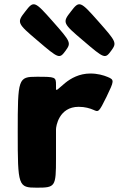

<svg xmlns="http://www.w3.org/2000/svg" viewBox="-20 -868 617 888"><path d="M150 0C236 0 239 -4 239 -135V-270C239 -283 252 -374 344 -374C373 -374 396 -367 412 -360C436 -349 437 -348 473 -421C508 -494 510 -499 478 -512C459 -520 431 -528 398 -528C347 -528 308 -506 281 -484C235 -446 239 -440 239 -476C239 -512 236 -513 150 -513C64 -513 62 -506 62 -257C62 -7 64 0 150 0ZM283 -633C255 -595 252 -596 155 -679C58 -761 57 -764 97 -815C136 -866 140 -864 224 -769C308 -674 310 -670 283 -633ZM494 -633C466 -595 463 -596 366 -679C269 -761 268 -764 308 -815C347 -866 351 -864 435 -769C519 -674 521 -670 494 -633Z"/></svg>

Font: Hussar Print
Style: Bold
Weight: 700
Foundry: Cannot Into Space Fonts
Version: Version 2.00